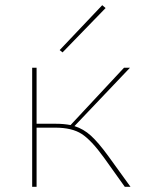

<svg xmlns="http://www.w3.org/2000/svg" viewBox="-20 -720 551 740"><path d="M387 -689 221 -518 210 -527 374 -700ZM397 -119 483 0H461L381 -112Q332 -180 294.5 -204Q257 -228 193 -228H121V0H104V-459H121V-243H196Q225 -243 252 -238L458 -459H481L267 -234Q302 -223 330.5 -197Q359 -171 397 -119Z"/></svg>

Font: EauTestSC Thin
Style: Regular
Weight: 250
Designer: Christian Thalmann (Catharsis Fonts)
Version: Version 0.001;PS 000.001;hotconv 1.0.88;makeotf.lib2.5.64775